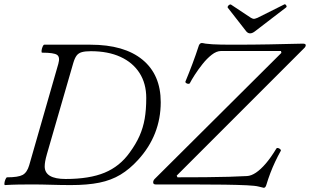

<svg xmlns="http://www.w3.org/2000/svg" viewBox="-20 -879 1477 915"><path d="M4 3Q0 3 1 -6Q2 -15 6 -24.5Q10 -34 14 -34Q67 -34 88 -45.5Q109 -57 119 -91L258 -575Q267 -607 252 -617.5Q237 -628 181 -628Q177 -628 178 -637.5Q179 -647 183 -656.5Q187 -666 191 -666H411Q572 -666 659 -594.5Q746 -523 746 -392Q746 -314 719 -245Q692 -176 638 -117Q598 -73 554 -46.5Q510 -20 453.5 -8.5Q397 3 318 3Q271 3 224 1.5Q177 0 130 0Q99 0 67.5 0.5Q36 1 4 3ZM293 -26Q406 -26 478.5 -56Q551 -86 598 -152Q628 -193 645 -231.5Q662 -270 669.5 -313Q677 -356 677 -412Q677 -481 645 -531Q613 -581 554 -608Q495 -635 413 -635Q386 -635 370 -630.5Q354 -626 345 -614Q336 -602 329 -578L204 -146Q198 -125 195.5 -111Q193 -97 193 -86Q193 -26 293 -26ZM1237 16 1212 10Q1197 6 1156.5 4Q1116 2 1050 1Q984 0 892 0H722Q710 0 710 -10Q710 -19 717 -26L1321 -627L1319 -636H1034Q1012 -636 989 -618Q966 -600 945 -573.5Q924 -547 908 -522Q892 -497 885 -483Q883 -479 877 -479.5Q871 -480 866.5 -483.5Q862 -487 864 -491Q881 -532 897 -574.5Q913 -617 928 -663Q933 -674 942 -674Q944 -674 947 -673.5Q950 -673 960 -671Q974 -669 992 -668Q1010 -667 1033 -666.5Q1056 -666 1084 -666Q1190 -666 1262.5 -667.5Q1335 -669 1375 -670Q1415 -671 1423 -671Q1437 -671 1437 -664Q1437 -656 1429 -649L822 -42L826 -34Q895 -34 957.5 -34.5Q1020 -35 1071 -36.5Q1122 -38 1157 -40Q1177 -41 1199.5 -56Q1222 -71 1246.5 -99.5Q1271 -128 1297 -171Q1300 -175 1305.5 -173.5Q1311 -172 1315.5 -168Q1320 -164 1318 -160Q1304 -135 1291.5 -108.5Q1279 -82 1268.5 -54.5Q1258 -27 1249 3Q1245 16 1237 16ZM1172 -720Q1162 -720 1154 -729L1065 -843Q1064 -846 1066.5 -850Q1069 -854 1073.5 -856.5Q1078 -859 1081 -857L1176 -794Q1180 -792 1183.5 -790.5Q1187 -789 1190 -789Q1194 -789 1207 -794L1335 -858Q1338 -860 1341 -857Q1344 -854 1345.5 -850.5Q1347 -847 1344 -844L1194 -729Q1182 -720 1172 -720Z"/></svg>

Font: Junicode VF
Style: Italic
Weight: 400
Italic angle: -11°
Designer: Peter S. Baker
Version: Version 2.209